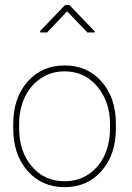

<svg xmlns="http://www.w3.org/2000/svg" viewBox="-20 -749 535 779"><path d="M57.6 -246.1V-227.5Q57.6 -135.3 108.4 -74.5Q159.2 -13.7 242.7 -13.7Q297.4 -13.7 339.6 -42.2Q381.8 -70.8 404.1 -119.1Q426.3 -167.5 426.3 -227.5V-246.1Q426.3 -335.9 375 -397.7Q323.7 -459.5 241.7 -459.5Q187 -459.5 144.5 -430.4Q102.1 -401.4 79.8 -353Q57.6 -304.7 57.6 -246.1ZM33.7 -227.5V-246.1Q33.7 -351.6 91.6 -417.5Q149.4 -483.4 242.2 -483.4Q335 -483.4 392.6 -417.5Q450.2 -351.6 450.2 -246.1V-227.5Q450.2 -122.1 392.6 -55.9Q335 10.3 242.2 10.3Q149.4 10.3 91.6 -55.9Q33.7 -122.1 33.7 -227.5ZM364.3 -617.2H334.5L252.4 -703.1L170.9 -617.2H143.1V-623.5L244.1 -728.5H261.7L364.3 -621.6Z"/></svg>

Font: Yantramanav Thin
Style: Regular
Weight: 250
Version: Version 1.001;PS 1.0;hotconv 1.0.72;makeotf.lib2.5.5900; ttf